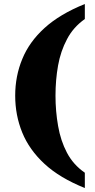

<svg xmlns="http://www.w3.org/2000/svg" viewBox="-20 -801 480 968"><path d="M407.7 69.8V147Q281.2 96.2 204.6 25.4Q127.4 -45.9 92 -133.1Q56.6 -220.2 56.6 -318.8Q56.6 -417.5 92.3 -503.4Q127.4 -589.8 204.6 -659.9Q281.7 -730 407.7 -780.8V-705.1Q349.1 -663.6 317.9 -603.5Q285.6 -543 272.7 -470.5Q259.8 -397.9 259.8 -318.8Q259.8 -240.2 272.9 -166Q285.6 -91.8 317.6 -31Q349.6 29.8 407.7 69.8Z"/></svg>

Font: Koh Santepheap Black
Style: Regular
Weight: 900
Designer: Danh Hong
Version: Version 2.002; ttfautohint (v1.8.3)